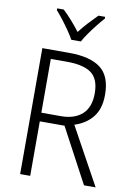

<svg xmlns="http://www.w3.org/2000/svg" viewBox="-101 -1076 741 1072"><g transform="rotate(10 269.0 -539.5)"><path d="M244 -780Q362 -780 421.5 -735Q481 -690 481 -584Q481 -504 443 -457Q405 -410 341 -390L519 -66H453L288 -375H148V-66H91V-780ZM240 -729H148V-424H259Q336 -424 379.5 -463.5Q423 -503 423 -582Q423 -663 378.5 -696Q334 -729 240 -729ZM242 -854Q230 -876 211 -903.5Q192 -931 171.5 -957.5Q151 -984 134 -1003V-1013H171Q195 -991 221 -961.5Q247 -932 269 -903Q292 -933 317 -960Q342 -987 368 -1013H406V-1003Q388 -983 367 -956.5Q346 -930 327 -903Q308 -876 296 -854Z"/></g></svg>

Font: Noto Sans Malayalam UI SemiCondensed Light
Style: Regular
Weight: 300
Width: 4
Designer: Jelle Bosma - Monotype Design Team
Foundry: Monotype Imaging Inc.
Version: Version 2.104; ttfautohint (v1.8.4.7-5d5b)